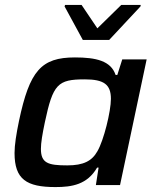

<svg xmlns="http://www.w3.org/2000/svg" viewBox="-20 -751 630 779"><path d="M242 -725 316 -589H423L550 -725L551 -731H472L375 -636L311 -731H244ZM205 8C272 8 334 -2 374 -71H380L369 0H467L575 -510H476L456 -447H449C430 -504 370 -518 284 -518C147 -518 100 -464 57 -260C46 -207 39 -163 39 -130C39 -23 88 8 205 8ZM253 -80C175 -80 146 -89 146 -147C146 -172 152 -207 162 -255C195 -410 214 -429 324 -429C402 -429 430 -408 430 -350C430 -299 401 -181 375 -137C353 -98 319 -80 253 -80Z"/></svg>

Font: Saira UNSAM Medium Italic
Style: Regular
Weight: 500
Italic angle: -12°
Designer: Hector Gatti with collaboration of the Omnibus-Type team
Foundry: Omnibus-Type
Version: Version 0.072;PS 000.072;hotconv 1.0.88;makeotf.lib2.5.64775